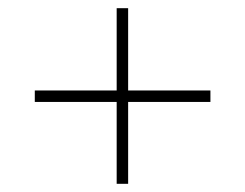

<svg xmlns="http://www.w3.org/2000/svg" viewBox="-20 -592 599 469"><path d="M265 -143V-343H65V-371H265V-572H293V-371H494V-343H293V-143Z"/></svg>

Font: Noto Serif Lao Thin
Style: Regular
Weight: 250
Designer: Monotype Design Team
Foundry: Monotype Imaging Inc.
Version: Version 2.003